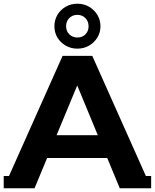

<svg xmlns="http://www.w3.org/2000/svg" viewBox="-34 -1001 834 1034"><path d="M-12 6 303 -700H463L778 6L611 13L350 -618H414L152 13ZM147 -150 190 -273H550L594 -150ZM-14 -53H151V13H-14ZM611 -53H780V13H611ZM382 -739Q348 -739 319.5 -755.5Q291 -772 275 -799Q259 -826 259 -860Q259 -893 275 -920.5Q291 -948 319.5 -964.5Q348 -981 382 -981Q418 -981 446 -964.5Q474 -948 490.5 -920.5Q507 -893 507 -860Q507 -826 490.5 -799Q474 -772 446 -755.5Q418 -739 382 -739ZM383 -799Q409 -799 426 -816Q443 -833 443 -859Q443 -886 426 -903.5Q409 -921 382 -921Q357 -921 339.5 -904Q322 -887 322 -860Q322 -833 339.5 -816Q357 -799 383 -799Z"/></svg>

Font: Montserrat Underline Thin
Style: Bold
Weight: 700
Version: Version 9.000